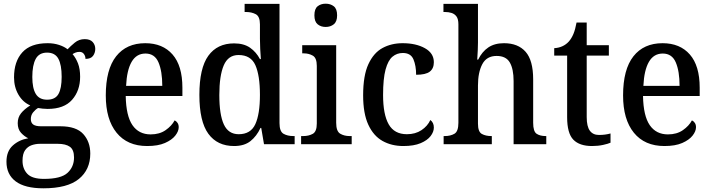

<svg xmlns="http://www.w3.org/2000/svg" viewBox="-20 -781 3854 1040"><path d="M215 239Q115 239 65 201.5Q15 164 15 95Q15 38 49.5 7Q84 -24 133 -32Q112 -42 94 -61.5Q76 -81 76 -114Q76 -145 94 -167.5Q112 -190 144 -210Q104 -227 80 -268Q56 -309 56 -362Q56 -448 101 -497.5Q146 -547 238 -547Q272 -547 300.5 -537.5Q329 -528 346 -514Q362 -531 385 -550Q408 -569 439 -569Q468 -569 482 -553.5Q496 -538 496 -516Q496 -495 484 -478.5Q472 -462 443 -462Q443 -477 434.5 -488.5Q426 -500 411 -500Q399 -500 390 -496.5Q381 -493 373 -488Q391 -467 402.5 -437.5Q414 -408 414 -365Q414 -290 370.5 -240.5Q327 -191 238 -191Q227 -191 211 -192.5Q195 -194 186 -196Q171 -187 159 -172Q147 -157 147 -136Q147 -116 160 -106.5Q173 -97 203 -97H307Q393 -97 431 -55Q469 -13 469 51Q469 138 407 188.5Q345 239 215 239ZM235 -241Q279 -241 296.5 -271.5Q314 -302 314 -365Q314 -430 296 -463Q278 -496 235 -496Q192 -496 173.5 -462Q155 -428 155 -364Q155 -303 174 -272Q193 -241 235 -241ZM218 188Q310 188 345.5 155.5Q381 123 381 72Q381 30 358.5 14Q336 -2 293 -2H196Q173 -2 151.5 5.5Q130 13 116 32.5Q102 52 102 90Q102 133 128 160.5Q154 188 218 188Z M777 10Q670 10 611.5 -62Q553 -134 553 -264Q553 -405 609 -476Q665 -547 767 -547Q861 -547 914.5 -486Q968 -425 968 -306V-261H661Q663 -153 697.5 -103Q732 -53 796 -53Q844 -53 877 -76Q910 -99 926 -129Q935 -125 941.5 -115.5Q948 -106 948 -92Q948 -70 929.5 -46.5Q911 -23 873.5 -6.5Q836 10 777 10ZM859 -316Q859 -395 838.5 -443Q818 -491 768 -491Q719 -491 693 -446Q667 -401 663 -316Z M1248 10Q1157 10 1108.5 -56.5Q1060 -123 1060 -267Q1060 -412 1108.5 -479Q1157 -546 1248 -546Q1301 -546 1334.5 -522.5Q1368 -499 1388 -461H1393Q1391 -485 1389.5 -515.5Q1388 -546 1388 -571V-649Q1388 -692 1365.5 -704Q1343 -716 1313 -716H1305V-760H1494V-114Q1494 -69 1515.5 -56.5Q1537 -44 1569 -44H1576V0H1410L1395 -88H1391Q1370 -43 1336.5 -16.5Q1303 10 1248 10ZM1273 -54Q1338 -54 1363 -108.5Q1388 -163 1388 -267Q1388 -372 1363.5 -427.5Q1339 -483 1272 -483Q1216 -483 1192 -427Q1168 -371 1168 -266Q1168 -160 1192.5 -107Q1217 -54 1273 -54Z M1744 -635Q1718 -635 1700.5 -649.5Q1683 -664 1683 -698Q1683 -733 1700.5 -747Q1718 -761 1744 -761Q1770 -761 1788 -747Q1806 -733 1806 -698Q1806 -664 1788 -649.5Q1770 -635 1744 -635ZM1611 0V-44H1623Q1652 -44 1674 -56Q1696 -68 1696 -112V-424Q1696 -467 1674.5 -479.5Q1653 -492 1625 -492H1617V-536H1801V-116Q1801 -70 1822.5 -57Q1844 -44 1874 -44H1885V0Z M2165 10Q2101 10 2052 -17.5Q2003 -45 1975 -105.5Q1947 -166 1947 -265Q1947 -372 1975.5 -433.5Q2004 -495 2052 -521Q2100 -547 2161 -547Q2233 -547 2281.5 -520Q2330 -493 2330 -444Q2330 -410 2308 -393Q2286 -376 2234 -376Q2234 -425 2219.5 -459.5Q2205 -494 2162 -494Q2130 -494 2106 -474Q2082 -454 2068.5 -404.5Q2055 -355 2055 -266Q2055 -161 2085.5 -107.5Q2116 -54 2184 -54Q2230 -54 2263 -76Q2296 -98 2311 -131Q2330 -117 2330 -90Q2330 -67 2312.5 -44Q2295 -21 2258.5 -5.5Q2222 10 2165 10Z M2383 0V-44H2389Q2420 -44 2441.5 -56.5Q2463 -69 2463 -116V-649Q2463 -678 2452.5 -692Q2442 -706 2425.5 -711Q2409 -716 2391 -716H2382V-760H2569V-550Q2569 -531 2568 -510.5Q2567 -490 2566 -475Q2565 -460 2565 -458H2570Q2591 -501 2625 -524Q2659 -547 2710 -547Q2786 -547 2827 -500.5Q2868 -454 2868 -351V-116Q2868 -69 2886.5 -56.5Q2905 -44 2936 -44H2939V0H2762V-342Q2762 -407 2741.5 -442.5Q2721 -478 2670 -478Q2616 -478 2592.5 -433.5Q2569 -389 2569 -318V-111Q2569 -67 2590 -55.5Q2611 -44 2641 -44H2644V0Z M3187 10Q3119 10 3085.5 -24.5Q3052 -59 3052 -146V-480H2982V-520Q3031 -523 3061 -556Q3076 -573 3086 -597Q3096 -621 3103 -659H3158V-536H3278V-480H3158V-147Q3158 -96 3175 -73Q3192 -50 3224 -50Q3242 -50 3257 -52Q3272 -54 3287 -58V-8Q3274 -2 3246.5 4Q3219 10 3187 10Z M3579 10Q3472 10 3413.5 -62Q3355 -134 3355 -264Q3355 -405 3411 -476Q3467 -547 3569 -547Q3663 -547 3716.5 -486Q3770 -425 3770 -306V-261H3463Q3465 -153 3499.5 -103Q3534 -53 3598 -53Q3646 -53 3679 -76Q3712 -99 3728 -129Q3737 -125 3743.5 -115.5Q3750 -106 3750 -92Q3750 -70 3731.5 -46.5Q3713 -23 3675.5 -6.5Q3638 10 3579 10ZM3661 -316Q3661 -395 3640.5 -443Q3620 -491 3570 -491Q3521 -491 3495 -446Q3469 -401 3465 -316Z"/></svg>

Font: Noto Serif Tamil SemiCondensed Medium
Style: Italic
Weight: 500
Width: 4
Italic angle: -12°
Designer: Indian Type Foundry, Tom Grace, and the Monotype Design Team
Foundry: Monotype Imaging Inc.
Version: Version 2.003; ttfautohint (v1.8.4.7-5d5b)